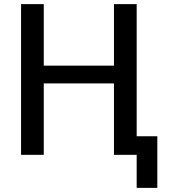

<svg xmlns="http://www.w3.org/2000/svg" viewBox="-20 -750 824 930"><path d="M192 -730V-432H532V-730H642V-90H742V160H642V0H602H532V-346H192V0H82V-730Z"/></svg>

Font: Mplus 1p Medium
Style: Regular
Weight: 500
Version: Version 1.061